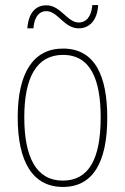

<svg xmlns="http://www.w3.org/2000/svg" viewBox="-20 -729 495 759"><path d="M88 -617H112C116 -667 138 -685 163 -685C209 -685 233 -617 291 -617C332 -617 365 -647 368 -709H345C341 -661 319 -640 292 -640C245 -640 221 -708 163 -708C123 -708 93 -681 88 -617ZM404 -264C404 -428 356 -537 229 -537C111 -537 50 -440 50 -265C50 -88 110 10 229 10C347 10 404 -87 404 -264ZM76 -265C76 -423 125 -512 229 -512C339 -512 378 -413 378 -265C378 -102 332 -15 228 -15C124 -15 76 -107 76 -265Z"/></svg>

Font: Noto Sans Gujarati Condensed Thin
Style: Regular
Weight: 100
Width: 3
Designer: Jelle Bosma - Monotype Design Team, Universal Thirst
Foundry: Monotype Imaging Inc.
Version: Version 2.106